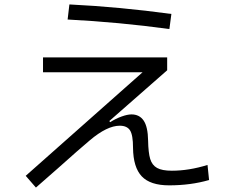

<svg xmlns="http://www.w3.org/2000/svg" viewBox="-20 -817 1040 866"><path d="M744 -686Q517 -717 285 -729L293 -797Q518 -786 753 -754ZM923 -5Q840 19 743 19Q658 19 619.5 -21.5Q581 -62 580 -150Q580 -208 566.5 -229Q553 -250 520 -250Q463 -250 385 -184Q343 -149 239 -56L142 29L96 -24L623 -491H174V-558H734V-500L473 -271L477 -266Q502 -282 528.5 -291.5Q555 -301 573 -301Q609 -301 628 -273Q647 -245 648 -183Q649 -128 657.5 -100Q666 -72 688.5 -59.5Q711 -47 755 -47Q832 -47 916 -73Z"/></svg>

Font: IBM Plex Sans JP
Style: Regular
Weight: 400
Designer: Mike Abbink; Paul van der Laan; Pieter van Rosmalen; Wujin Sim; Yejin Wi; Jinhee Kim; Boomi Park; Yona Kim; Kichan Ma
Foundry: Sandoll Inc.
Version: Version 1.001